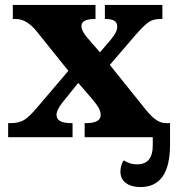

<svg xmlns="http://www.w3.org/2000/svg" viewBox="-20 -556 713 778"><path d="M669 30Q669 202 549 202Q512 202 490 185.5Q468 169 468 139Q468 126 472 113Q476 100 482 94Q506 110 535 110Q599 110 599 34V0H323V-57H328Q388 -57 388 -90Q388 -103 380.5 -117.5Q373 -132 350 -159L297 -220L231 -138Q209 -109 209 -91Q209 -74 223.5 -65.5Q238 -57 270 -57H274V0H13V-57H22Q57 -57 78 -70Q99 -83 131 -121L257 -269L131 -426Q89 -479 45 -479H32V-536H367V-479H363Q310 -479 310 -450Q310 -431 333 -404L385 -344L428 -394Q442 -411 448.5 -423.5Q455 -436 455 -448Q455 -465 443 -472Q431 -479 408 -479H405V-536H638V-479H629Q601 -479 582.5 -466.5Q564 -454 529 -414L425 -293L572 -110Q595 -82 614 -69.5Q633 -57 652 -57H669Z"/></svg>

Font: Noto Serif ExtraBold
Style: Regular
Weight: 800
Designer: Monotype Design Team
Foundry: Monotype Imaging Inc.
Version: Version 1.001